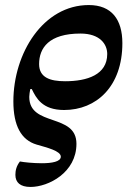

<svg xmlns="http://www.w3.org/2000/svg" viewBox="-20 -501 530 761"><path d="M101 240C172 240 283 183 283 69C283 -54 96 3 96 -117C96 -126 98 -137 100 -148H106C123 -113 147 -65 234 -65C362 -65 465 -158 465 -330C465 -423 423 -481 332 -481C151 -481 33 -290 33 -99C33 -3 64 54 125 72C166 84 221 97 221 120C221 140 185 146 146 146C111 146 74 142 59 139C45 157 41 175 41 192C41 222 60 240 101 240ZM238 -179C178 -179 135 -194 135 -247C135 -311 174 -368 299 -368C376 -368 405 -326 405 -287C405 -205 326 -179 238 -179Z"/></svg>

Font: STIX Two Text
Style: Bold Italic
Weight: 700
Italic angle: -12°
Designer: Ross Mills, John Hudson & Paul Hanslow, Tiro Typeworks Ltd; with prior portions MicroPress Inc. and Coen Hoffman, Elsevi
Foundry: Tiro Typeworks Ltd
Version: Version 2.13 b171